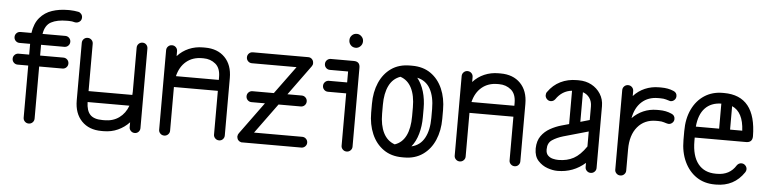

<svg xmlns="http://www.w3.org/2000/svg" viewBox="-43 -873 4341 1084"><g transform="rotate(5 2127.5 -331.0)"><path d="M171 -32Q171 -19 162 -10Q153 -1 140 -1Q127 -1 118 -10Q109 -19 109 -32V-327H49Q36 -327 27 -336Q18 -345 18 -358Q18 -371 27 -380Q36 -389 49 -389H109V-450H49Q36 -450 27 -459Q18 -468 18 -481Q18 -494 27 -503Q36 -512 49 -512H111Q119 -567 147 -599.5Q175 -632 216 -645.5Q257 -659 305 -659H316Q329 -659 340.5 -657.5Q352 -656 364 -654Q374 -652 381 -643.5Q388 -635 388 -624Q388 -608 376.5 -599.5Q365 -591 351 -593Q334 -598 316 -598H305Q249 -598 215.5 -580Q182 -562 174 -512H303Q316 -512 325 -503Q334 -494 334 -481Q334 -468 325 -459Q316 -450 303 -450H171V-389H303Q316 -389 325 -380Q334 -371 334 -358Q334 -345 325 -336Q316 -327 303 -327H171Z M771 -30Q771 -18 762.5 -9Q754 0 741 0Q728 0 719 -9Q710 -18 710 -30V-58Q683 -29 646 -12Q609 5 565 5H553Q482 5 440.5 -38Q399 -81 399 -155V-481Q399 -494 408 -503Q417 -512 430 -512Q443 -512 452 -503Q461 -494 461 -481V-213H709Q710 -221 710 -231V-481Q710 -494 719 -503Q728 -512 741 -512Q754 -512 762.5 -503Q771 -494 771 -481ZM553 -57H565Q613 -57 647.5 -82Q682 -107 698 -151H461Q462 -102 483.5 -79.5Q505 -57 553 -57Z M939 -30Q939 -18 930 -9Q921 0 908 0Q895 0 886 -9Q877 -18 877 -30V-481Q877 -494 886 -503Q895 -512 908 -512Q921 -512 930 -503Q939 -494 939 -481V-453Q966 -483 1003 -499Q1040 -515 1083 -515H1095Q1166 -515 1207.5 -472.5Q1249 -430 1249 -356V-30Q1249 -18 1240.5 -9Q1232 0 1219 0Q1206 0 1197 -9Q1188 -18 1188 -30V-278H939ZM1083 -454Q1030 -454 994 -424Q958 -394 945 -340H1188V-356Q1188 -407 1159.5 -430.5Q1131 -454 1092 -454Z M1383 -231Q1370 -231 1361 -240Q1352 -249 1352 -262Q1352 -275 1361 -284Q1370 -293 1383 -293H1504L1619 -450H1366Q1353 -450 1344 -459Q1335 -468 1335 -481Q1335 -494 1344 -503Q1353 -512 1366 -512H1679Q1680 -512 1680 -512Q1693 -512 1701.5 -503Q1710 -494 1710 -481Q1710 -478 1710 -478Q1710 -476 1710 -476Q1709 -473 1709 -471Q1708 -471 1708 -471Q1708 -468 1707 -467Q1706 -466 1705.5 -465Q1705 -464 1706 -465Q1706 -465 1705 -464L1704 -462L1581 -293H1662Q1675 -293 1684 -284Q1693 -275 1693 -262Q1693 -249 1684 -240Q1675 -231 1662 -231H1536L1412 -61H1685Q1698 -61 1707 -52Q1716 -43 1716 -30Q1716 -18 1707 -9Q1698 0 1685 0H1351Q1351 0 1350 0Q1350 0 1349 0Q1347 0 1345 0Q1342 -1 1340 -2Q1340 -2 1340 -2Q1338 -2 1336 -4Q1336 -4 1335 -4Q1333 -5 1332 -6Q1332 -6 1331 -7Q1330 -8 1329 -9Q1328 -10 1327 -11Q1327 -11 1326 -12Q1325 -13 1324 -15Q1324 -15 1324 -16Q1323 -18 1322 -20Q1322 -20 1322 -21Q1321 -23 1321 -24.5Q1321 -26 1321 -25Q1320 -28 1320 -30Q1320 -31 1320 -31Q1320 -33 1321 -34Q1321 -35 1321 -36Q1321 -39 1322 -41Q1322 -41 1322 -41Q1323 -43 1323 -43Q1325 -47 1327 -50L1459 -231Z M1808 -327Q1795 -327 1786 -336Q1777 -345 1777 -358Q1777 -371 1786 -380Q1795 -389 1808 -389H1911V-451H1808Q1795 -451 1786 -460Q1777 -469 1777 -482Q1777 -495 1786 -504Q1795 -513 1808 -513H1938Q1973 -513 1973 -478V-30Q1973 -18 1964 -9Q1955 0 1942 0Q1929 0 1920 -9Q1911 -18 1911 -30V-327ZM1903 -629Q1903 -644 1914 -655.5Q1925 -667 1942 -667Q1957 -667 1968.5 -655.5Q1980 -644 1980 -629V-627Q1980 -611 1968.5 -599.5Q1957 -588 1942 -588Q1925 -588 1914 -599.5Q1903 -611 1903 -627Z M2061 -281Q2061 -348 2084 -401Q2107 -454 2150.5 -484.5Q2194 -515 2257 -515H2269Q2331 -515 2374.5 -484.5Q2418 -454 2441 -401Q2464 -348 2464 -281V-231Q2464 -164 2441 -110.5Q2418 -57 2374 -26Q2330 5 2269 5H2257Q2195 5 2151 -26Q2107 -57 2084 -110.5Q2061 -164 2061 -231ZM2354 -231Q2354 -180 2341.5 -136Q2329 -92 2304 -61Q2353 -72 2377.5 -116.5Q2402 -161 2402 -231V-281Q2402 -351 2377.5 -395Q2353 -439 2303 -450Q2328 -419 2341 -375.5Q2354 -332 2354 -281ZM2123 -281V-231Q2123 -165 2144.5 -122Q2166 -79 2209 -64Q2251 -78 2272 -120.5Q2293 -163 2293 -231V-281Q2293 -348 2271.5 -390.5Q2250 -433 2208 -447Q2165 -432 2144 -389Q2123 -346 2123 -281Z M2614 -30Q2614 -18 2605 -9Q2596 0 2583 0Q2570 0 2561 -9Q2552 -18 2552 -30V-481Q2552 -494 2561 -503Q2570 -512 2583 -512Q2596 -512 2605 -503Q2614 -494 2614 -481V-453Q2641 -483 2678 -499Q2715 -515 2758 -515H2770Q2841 -515 2882.5 -472.5Q2924 -430 2924 -356V-30Q2924 -18 2915.5 -9Q2907 0 2894 0Q2881 0 2872 -9Q2863 -18 2863 -30V-278H2614ZM2758 -454Q2705 -454 2669 -424Q2633 -394 2620 -340H2863V-356Q2863 -407 2834.5 -430.5Q2806 -454 2767 -454Z M3356 -30Q3356 -18 3347 -9Q3338 0 3325 0Q3312 0 3303 -9Q3294 -18 3294 -30V-54Q3227 5 3138 5H3136Q3111 5 3080.5 -5.5Q3050 -16 3027 -41Q3004 -66 3004 -109V-112Q3005 -154 3024.5 -181.5Q3044 -209 3074.5 -226Q3105 -243 3137 -252L3180 -264V-453Q3124 -447 3090 -397Q3080 -384 3065 -384Q3052 -384 3043 -393.5Q3034 -403 3034 -415Q3034 -427 3040 -434Q3068 -474 3109.5 -494.5Q3151 -515 3202 -515H3213Q3253 -515 3285 -498Q3317 -481 3336.5 -450.5Q3356 -420 3356 -381ZM3294 -374Q3294 -402 3280 -422Q3266 -442 3242 -450V-282L3294 -297ZM3136 -57H3138Q3186 -57 3223 -77Q3260 -97 3294 -147V-232L3153 -192Q3116 -181 3091 -164Q3066 -147 3066 -112V-109Q3066 -88 3077.5 -76.5Q3089 -65 3105.5 -61Q3122 -57 3136 -57Z M3524 -30Q3524 -18 3515 -9Q3506 0 3493 0Q3480 0 3471 -9Q3462 -18 3462 -30V-481Q3462 -494 3471 -503Q3480 -512 3493 -512Q3506 -512 3515 -503Q3524 -494 3524 -481V-453Q3551 -483 3588 -499Q3625 -515 3668 -515H3680Q3720 -515 3750 -502Q3770 -494 3770 -474Q3770 -460 3760 -451Q3750 -442 3737 -443Q3726 -446 3713 -450Q3700 -454 3680 -454H3668Q3612 -454 3575.5 -421Q3539 -388 3528 -328Q3555 -356 3590.5 -371.5Q3626 -387 3668 -387H3680Q3719 -387 3750 -373Q3770 -365 3770 -344Q3770 -331 3760 -322Q3750 -313 3737 -314Q3726 -316 3713 -320.5Q3700 -325 3680 -325H3668Q3602 -325 3563 -278.5Q3524 -232 3524 -151Z M4194 -79Q4138 4 4036 4H4029Q3969 4 3925 -25.5Q3881 -55 3856 -108Q3831 -161 3831 -231V-281Q3831 -352 3856 -404.5Q3881 -457 3925.5 -486Q3970 -515 4029 -515H4036Q4218 -515 4220 -286Q4220 -250 4184 -250H3893V-231Q3893 -146 3928.5 -101.5Q3964 -57 4029 -57H4036Q4108 -57 4143 -114Q4153 -128 4169 -128Q4182 -128 4191 -118.5Q4200 -109 4200 -97Q4200 -87 4194 -79ZM4026 -454Q3968 -453 3934 -417Q3900 -381 3894 -312H4026ZM4157 -312Q4152 -417 4088 -445V-312Z"/></g></svg>

Font: Libertine Sup Medium
Style: Regular
Weight: 500
Designer: Bastien Sozeau
Foundry: NBR — Bastien Sozeau
Version: Version 2.003; ttfautohint (v1.8.4.7-5d5b);gftools[0.9.33]